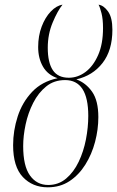

<svg xmlns="http://www.w3.org/2000/svg" viewBox="-20 -790 500 820"><path d="M184 10Q119 10 77.5 -34Q36 -78 36 -170Q36 -232 55.5 -292.5Q75 -353 117 -397.5Q159 -442 226 -456Q184 -470 163.5 -505.5Q143 -541 143 -589Q143 -637 158 -676.5Q173 -716 197 -741Q221 -766 247 -770Q226 -744 205 -694Q184 -644 184 -586Q184 -523 205.5 -490.5Q227 -458 274 -458Q312 -458 345 -482.5Q378 -507 399 -554.5Q420 -602 420 -670Q420 -708 413.5 -733.5Q407 -759 401 -770Q423 -767 441.5 -741Q460 -715 460 -663Q460 -575 418 -521Q376 -467 306 -451Q347 -436 373.5 -398Q400 -360 400 -290Q400 -237 386 -184Q372 -131 344.5 -87Q317 -43 277 -16.5Q237 10 184 10ZM186 0Q230 0 262.5 -27.5Q295 -55 316 -99Q337 -143 347 -194.5Q357 -246 357 -295Q357 -448 258 -448Q211 -448 177.5 -421Q144 -394 122 -351Q100 -308 89.5 -259Q79 -210 79 -166Q79 -81 108 -40.5Q137 0 186 0Z"/></svg>

Font: Noto Serif Display SemiCondensed ExtraLight
Style: Italic
Weight: 200
Width: 4
Italic angle: -12°
Designer: Monotype Design Team
Foundry: Monotype Imaging Inc.
Version: Version 2.009